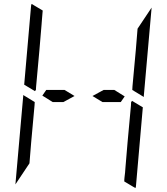

<svg xmlns="http://www.w3.org/2000/svg" viewBox="-20 -992 856 984"><path d="M104 -558 139 -959Q139 -966 142 -972L199 -938L198 -928L195 -892L193 -866L182 -735L165 -548L164 -531L159 -525ZM657 -475 712 -442 677 -41Q677 -34 674 -28L617 -62V-70L618 -82L621 -108L623 -134L634 -265L651 -450L652 -469ZM140 -265 131 -155 59 -47 99 -500V-505L158 -469L157 -452ZM250 -469 197 -502 217 -531H311L362 -500L305 -469ZM757 -953 717 -500V-495L658 -531L659 -550L676 -735L685 -845ZM511 -531H566L619 -498L599 -469H505L454 -500Z"/></svg>

Font: DSEG14 Modern Mini
Style: Light Italic
Weight: 300
Italic angle: -5°
Designer: Keshikan(Twitter:@keshinomi_88pro)
Version: Version 0.46